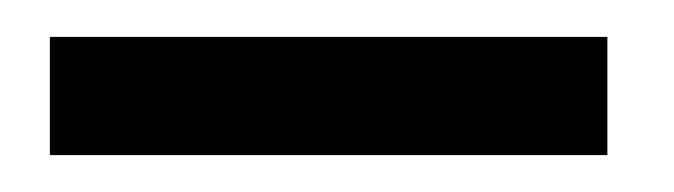

<svg xmlns="http://www.w3.org/2000/svg" viewBox="-20 -748 365 104"><path d="M309 -728H7V-664H309Z"/></svg>

Font: 18Franklin
Style: Regular
Weight: 400
Designer: Pablo Impallari, Rodrigo Fuenzalida (Modified by Dan O. Williams)
Version: Version 0.025;PS 000.025;hotconv 1.0.88;makeotf.lib2.5.64775